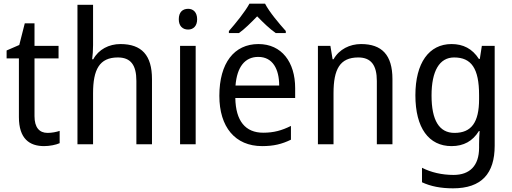

<svg xmlns="http://www.w3.org/2000/svg" viewBox="-20 -786 2792 1046"><path d="M239 -62C194 -62 168 -92 168 -153V-468H299V-536H168V-659H115L85 -541L16 -511V-468H83V-148C83 -30 141 10 220 10C251 10 285 3 305 -6V-73C288 -67 262 -62 239 -62Z M487 -540V-760H402V0H487V-278C487 -406 521 -473 622 -473C692 -473 723 -432 723 -345V0H808V-355C808 -485 752 -546 636 -546C574 -546 517 -517 488 -463H482C485 -485 487 -513 487 -540Z M1005 -738C975 -738 954 -720 954 -681C954 -644 975 -625 1005 -625C1033 -625 1054 -644 1054 -681C1054 -719 1033 -738 1005 -738ZM1046 -536H961V0H1046Z M1424 -766H1339C1315 -722 1264 -659 1227 -617V-606H1282C1313 -628 1347 -662 1381 -697C1415 -662 1449 -629 1482 -606H1537V-617C1501 -657 1447 -721 1424 -766ZM1388 -546C1256 -546 1175 -443 1175 -264C1175 -94 1261 10 1408 10C1471 10 1516 -1 1565 -25V-100C1515 -75 1471 -63 1414 -63C1317 -63 1264 -127 1262 -252H1588V-306C1588 -447 1515 -546 1388 -546ZM1387 -476C1466 -476 1501 -409 1501 -320H1263C1271 -421 1314 -476 1387 -476Z M1947 -546C1886 -546 1828 -518 1797 -463H1792L1780 -536H1712V0H1797V-278C1797 -408 1831 -473 1932 -473C2002 -473 2033 -430 2033 -345V0H2118V-355C2118 -487 2060 -546 1947 -546Z M2440 -546C2317 -546 2243 -443 2243 -267C2243 -89 2316 10 2440 10C2506 10 2555 -17 2589 -72H2593C2591 -53 2590 -18 2590 0V19C2590 117 2539 167 2451 167C2387 167 2328 153 2279 128V207C2326 229 2381 240 2448 240C2604 240 2675 159 2675 8V-536H2605L2594 -465H2589C2553 -521 2503 -546 2440 -546ZM2454 -473C2548 -473 2590 -413 2590 -268V-246C2590 -119 2548 -62 2456 -62C2373 -62 2331 -130 2331 -266C2331 -399 2374 -473 2454 -473Z"/></svg>

Font: Noto Sans Arabic UI SmCn
Style: Regular
Weight: 400
Width: 4
Designer: Monotype Design Team, Nadine Chahine and Nizar Qandah
Foundry: Monotype Imaging Inc.
Version: Version 2.010